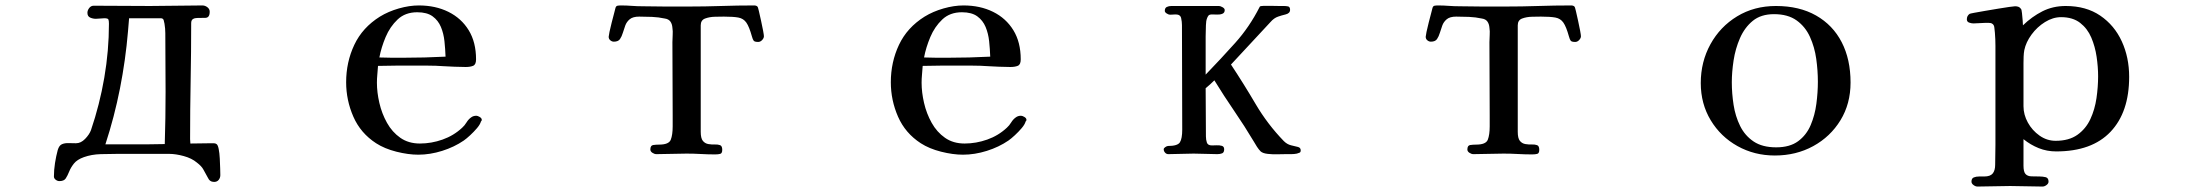

<svg xmlns="http://www.w3.org/2000/svg" viewBox="-20 -564 8040 705"><path d="M588 -227Q588 -281 587.5 -335Q587 -389 587 -442Q587 -459 584 -477Q583 -483 581 -490Q579 -497 570 -497H454Q453 -485 452 -473Q451 -461 450 -449Q441 -343 420.5 -239Q400 -135 367 -34H519Q536 -34 552.5 -34.5Q569 -35 585 -35Q588 -131 588 -227ZM789 79Q789 89 783 96.5Q777 104 766 104Q750 104 743 88Q733 70 726.5 58Q720 46 703 33Q684 17 654.5 9Q625 1 601 1H411Q383 1 349.5 2Q316 3 288 13Q263 22 251.5 36.5Q240 51 234 66Q228 81 221.5 91Q215 101 198 101Q191 101 184.5 96Q178 91 178 84Q178 60 182 34.5Q186 9 192 -13Q197 -30 207.5 -34.5Q218 -39 232 -38.5Q246 -38 259 -38Q277 -38 292.5 -54Q308 -70 314 -86Q346 -180 363 -279Q380 -378 380 -477Q380 -488 378 -492.5Q376 -497 363 -497Q356 -497 348 -496Q340 -495 332 -495Q321 -495 311 -499.5Q301 -504 301 -517Q301 -526 307.5 -534.5Q314 -543 324 -543Q376 -543 427.5 -542.5Q479 -542 531 -542Q579 -542 627 -543Q675 -544 723 -544Q733 -544 741.5 -537.5Q750 -531 750 -521Q750 -499 734.5 -498.5Q719 -498 704 -498Q695 -498 688.5 -494Q682 -490 682 -479Q682 -373 680 -266.5Q678 -160 678 -53Q678 -49 678.5 -45.5Q679 -42 679 -37Q698 -37 716.5 -37.5Q735 -38 754 -38Q759 -38 765 -38Q771 -38 775 -35Q780 -32 783 -17Q786 -2 787 18Q788 38 788.5 55Q789 72 789 79Z M1616 -356Q1615 -384 1612 -412.5Q1609 -441 1599 -465Q1589 -489 1568.5 -504Q1548 -519 1512 -519Q1468 -519 1440 -492.5Q1412 -466 1396 -428Q1380 -390 1373 -353Q1396 -352 1418 -352Q1440 -352 1462 -352Q1500 -352 1538.5 -353Q1577 -354 1616 -356ZM1749 -124Q1749 -120 1746 -118Q1743 -107 1731.5 -93.5Q1720 -80 1706.5 -67.5Q1693 -55 1683 -48Q1648 -24 1603.5 -10Q1559 4 1516 4Q1479 4 1435.5 -7Q1392 -18 1361 -38Q1304 -75 1277.5 -135.5Q1251 -196 1251 -262Q1251 -336 1281 -399.5Q1311 -463 1375 -503Q1406 -522 1444.5 -533Q1483 -544 1518 -544Q1579 -544 1626.5 -520.5Q1674 -497 1701 -453Q1728 -409 1728 -346Q1728 -327 1717.5 -322.5Q1707 -318 1690 -318Q1669 -318 1648.5 -319Q1628 -320 1608 -321Q1580 -323 1552.5 -323Q1525 -323 1496 -323Q1464 -323 1432 -323Q1400 -323 1368 -322Q1367 -306 1365.5 -290.5Q1364 -275 1364 -260Q1364 -225 1373 -186Q1382 -147 1401 -113Q1420 -79 1450 -58Q1480 -37 1522 -37Q1564 -37 1605 -51.5Q1646 -66 1677 -95Q1686 -103 1693 -114.5Q1700 -126 1710 -133Q1718 -139 1729 -139Q1734 -139 1741.5 -134.5Q1749 -130 1749 -124Z M2785 -431Q2785 -424 2778.5 -417Q2772 -410 2764 -410Q2751 -410 2747.5 -414.5Q2744 -419 2741 -430Q2731 -466 2720.5 -481Q2710 -496 2691.5 -499.5Q2673 -503 2638 -503Q2626 -503 2605.5 -502.5Q2585 -502 2569 -496Q2553 -490 2553 -471V-80Q2553 -56 2561 -46.5Q2569 -37 2581 -35Q2593 -33 2604.5 -33.5Q2616 -34 2624 -31Q2632 -28 2632 -14Q2632 -1 2624.5 1Q2617 3 2606 3Q2580 3 2553.5 1.5Q2527 0 2501 0Q2473 0 2445.5 1Q2418 2 2390 2Q2383 2 2375.5 -3Q2368 -8 2368 -15Q2368 -30 2378.5 -31.5Q2389 -33 2400 -33Q2436 -33 2443 -51Q2450 -69 2450 -100V-139Q2450 -207 2449.5 -274.5Q2449 -342 2449 -409Q2449 -423 2450 -436Q2451 -449 2449 -462Q2448 -476 2441.5 -485Q2435 -494 2421 -496Q2398 -501 2374 -502Q2350 -503 2327 -503Q2304 -503 2292.5 -493.5Q2281 -484 2276 -470.5Q2271 -457 2267 -443.5Q2263 -430 2256.5 -420.5Q2250 -411 2234 -411Q2227 -411 2221 -416Q2215 -421 2215 -429Q2215 -432 2218 -447Q2221 -462 2226 -481Q2231 -500 2235 -515.5Q2239 -531 2240 -535Q2242 -542 2247.5 -543Q2253 -544 2260 -544Q2280 -544 2299.5 -542.5Q2319 -541 2339 -541Q2381 -540 2423 -540Q2465 -540 2507 -540Q2568 -540 2628 -542Q2688 -544 2749 -544Q2757 -544 2761 -540Q2763 -539 2766.5 -523.5Q2770 -508 2774.5 -488Q2779 -468 2782 -451.5Q2785 -435 2785 -431Z M3616 -356Q3615 -384 3612 -412.5Q3609 -441 3599 -465Q3589 -489 3568.5 -504Q3548 -519 3512 -519Q3468 -519 3440 -492.5Q3412 -466 3396 -428Q3380 -390 3373 -353Q3396 -352 3418 -352Q3440 -352 3462 -352Q3500 -352 3538.5 -353Q3577 -354 3616 -356ZM3749 -124Q3749 -120 3746 -118Q3743 -107 3731.5 -93.5Q3720 -80 3706.5 -67.5Q3693 -55 3683 -48Q3648 -24 3603.5 -10Q3559 4 3516 4Q3479 4 3435.5 -7Q3392 -18 3361 -38Q3304 -75 3277.5 -135.5Q3251 -196 3251 -262Q3251 -336 3281 -399.5Q3311 -463 3375 -503Q3406 -522 3444.5 -533Q3483 -544 3518 -544Q3579 -544 3626.5 -520.5Q3674 -497 3701 -453Q3728 -409 3728 -346Q3728 -327 3717.5 -322.5Q3707 -318 3690 -318Q3669 -318 3648.5 -319Q3628 -320 3608 -321Q3580 -323 3552.5 -323Q3525 -323 3496 -323Q3464 -323 3432 -323Q3400 -323 3368 -322Q3367 -306 3365.5 -290.5Q3364 -275 3364 -260Q3364 -225 3373 -186Q3382 -147 3401 -113Q3420 -79 3450 -58Q3480 -37 3522 -37Q3564 -37 3605 -51.5Q3646 -66 3677 -95Q3686 -103 3693 -114.5Q3700 -126 3710 -133Q3718 -139 3729 -139Q3734 -139 3741.5 -134.5Q3749 -130 3749 -124Z M4756 -12Q4756 -5 4752 -3.5Q4748 -2 4742 0Q4732 2 4721 2Q4710 2 4699 2Q4689 2 4670.5 2.5Q4652 3 4634.5 1Q4617 -1 4609 -8Q4602 -15 4595.5 -25Q4589 -35 4584 -44Q4550 -101 4512 -156.5Q4474 -212 4439 -269Q4424 -254 4407 -240Q4407 -196 4407.5 -151.5Q4408 -107 4408 -63Q4408 -51 4411.5 -40.5Q4415 -30 4430 -30Q4436 -30 4447 -30.5Q4458 -31 4466.5 -28.5Q4475 -26 4475 -16Q4475 -4 4467.5 -1Q4460 2 4450 2Q4428 2 4406.5 1Q4385 0 4363 0Q4340 0 4316.5 1Q4293 2 4270 2Q4263 2 4258 -3.5Q4253 -9 4253 -16Q4253 -20 4259 -24Q4265 -28 4269 -28Q4304 -28 4312.5 -41.5Q4321 -55 4321 -88Q4321 -184 4320.5 -280Q4320 -376 4320 -472Q4320 -484 4317 -497.5Q4314 -511 4297 -511Q4292 -511 4286.5 -510.5Q4281 -510 4276 -510Q4271 -510 4264 -514.5Q4257 -519 4257 -524Q4257 -535 4264.5 -538.5Q4272 -542 4281 -542H4456Q4461 -542 4469 -537.5Q4477 -533 4477 -527Q4477 -517 4468.5 -513.5Q4460 -510 4449 -510.5Q4438 -511 4431 -511Q4421 -511 4417.5 -507Q4414 -503 4411 -494Q4409 -490 4408 -471.5Q4407 -453 4407 -430.5Q4407 -408 4407 -388.5Q4407 -369 4407 -362V-290Q4463 -348 4515.5 -406.5Q4568 -465 4605 -538Q4605 -538 4605.5 -538.5Q4606 -539 4606 -540Q4608 -542 4620 -542.5Q4632 -543 4647.5 -542.5Q4663 -542 4676.5 -542Q4690 -542 4694 -542Q4702 -542 4709.5 -540.5Q4717 -539 4717 -528Q4717 -515 4700.5 -511Q4684 -507 4673 -503Q4658 -498 4645 -483L4500 -327Q4547 -256 4590.5 -182Q4634 -108 4694 -46Q4706 -34 4720.5 -30.5Q4735 -27 4745.5 -24.5Q4756 -22 4756 -12Z M5785 -431Q5785 -424 5778.5 -417Q5772 -410 5764 -410Q5751 -410 5747.5 -414.5Q5744 -419 5741 -430Q5731 -466 5720.5 -481Q5710 -496 5691.5 -499.5Q5673 -503 5638 -503Q5626 -503 5605.5 -502.5Q5585 -502 5569 -496Q5553 -490 5553 -471V-80Q5553 -56 5561 -46.5Q5569 -37 5581 -35Q5593 -33 5604.5 -33.5Q5616 -34 5624 -31Q5632 -28 5632 -14Q5632 -1 5624.5 1Q5617 3 5606 3Q5580 3 5553.5 1.5Q5527 0 5501 0Q5473 0 5445.5 1Q5418 2 5390 2Q5383 2 5375.5 -3Q5368 -8 5368 -15Q5368 -30 5378.5 -31.5Q5389 -33 5400 -33Q5436 -33 5443 -51Q5450 -69 5450 -100V-139Q5450 -207 5449.5 -274.5Q5449 -342 5449 -409Q5449 -423 5450 -436Q5451 -449 5449 -462Q5448 -476 5441.5 -485Q5435 -494 5421 -496Q5398 -501 5374 -502Q5350 -503 5327 -503Q5304 -503 5292.5 -493.5Q5281 -484 5276 -470.5Q5271 -457 5267 -443.5Q5263 -430 5256.5 -420.5Q5250 -411 5234 -411Q5227 -411 5221 -416Q5215 -421 5215 -429Q5215 -432 5218 -447Q5221 -462 5226 -481Q5231 -500 5235 -515.5Q5239 -531 5240 -535Q5242 -542 5247.5 -543Q5253 -544 5260 -544Q5280 -544 5299.5 -542.5Q5319 -541 5339 -541Q5381 -540 5423 -540Q5465 -540 5507 -540Q5568 -540 5628 -542Q5688 -544 5749 -544Q5757 -544 5761 -540Q5763 -539 5766.5 -523.5Q5770 -508 5774.5 -488Q5779 -468 5782 -451.5Q5785 -435 5785 -431Z M6655 -264Q6655 -305 6649 -348Q6643 -391 6626 -428.5Q6609 -466 6577 -489Q6545 -512 6494 -512Q6446 -512 6416 -487.5Q6386 -463 6369 -424Q6352 -385 6345.5 -342Q6339 -299 6339 -262Q6339 -221 6345.5 -179Q6352 -137 6369.5 -101.5Q6387 -66 6419 -44.5Q6451 -23 6502 -23Q6552 -23 6582.5 -45.5Q6613 -68 6628.5 -104.5Q6644 -141 6649.5 -183Q6655 -225 6655 -264ZM6775 -261Q6775 -183 6738 -122.5Q6701 -62 6638 -27.5Q6575 7 6497 7Q6422 7 6360 -27.5Q6298 -62 6261.5 -122.5Q6225 -183 6225 -259Q6225 -337 6260.5 -401.5Q6296 -466 6358.5 -504Q6421 -542 6501 -542Q6587 -542 6648.5 -507Q6710 -472 6742.5 -409Q6775 -346 6775 -261Z M7684 -284Q7684 -318 7678.5 -355.5Q7673 -393 7659 -426Q7645 -459 7618 -480Q7591 -501 7548 -501Q7518 -501 7489 -483Q7460 -465 7439.5 -437Q7419 -409 7413 -380Q7411 -369 7410.5 -356.5Q7410 -344 7410 -332Q7410 -292 7410 -253Q7410 -214 7410 -174Q7410 -143 7426 -114Q7442 -85 7469 -66Q7496 -47 7528 -47Q7577 -47 7608 -69Q7639 -91 7655.5 -126.5Q7672 -162 7678 -203.5Q7684 -245 7684 -284ZM7798 -282Q7798 -152 7729.5 -80Q7661 -8 7530 -8Q7496 -8 7466 -20Q7436 -32 7410 -53V44Q7410 67 7417.5 75Q7425 83 7438.5 83.5Q7452 84 7469 84Q7480 84 7491 86.5Q7502 89 7502 103Q7502 110 7494.5 115.5Q7487 121 7480 121Q7450 121 7420.5 120Q7391 119 7361 119Q7331 119 7301 120Q7271 121 7241 121Q7234 121 7226.5 115.5Q7219 110 7219 103Q7219 91 7227.5 87.5Q7236 84 7247.5 84Q7259 84 7266 84Q7288 84 7297 73Q7306 62 7306 41Q7306 22 7306.5 4Q7307 -14 7307 -33V-346Q7307 -371 7307 -395.5Q7307 -420 7305 -444Q7304 -452 7303 -462.5Q7302 -473 7295 -477Q7291 -480 7282.5 -480Q7274 -480 7269 -480Q7259 -480 7248 -479Q7237 -478 7226 -478Q7219 -478 7210.5 -481Q7202 -484 7202 -493Q7202 -506 7212 -513Q7213 -514 7229 -517Q7245 -520 7268.5 -524Q7292 -528 7316 -532Q7340 -536 7357.5 -538.5Q7375 -541 7379 -541Q7386 -541 7391.5 -539Q7397 -537 7401 -531Q7403 -529 7404.5 -515.5Q7406 -502 7407 -488.5Q7408 -475 7408 -471Q7441 -503 7479.5 -522.5Q7518 -542 7565 -542Q7640 -542 7692 -506.5Q7744 -471 7771 -412Q7798 -353 7798 -282Z"/></svg>

Font: Kaisei Decol Medium
Style: Regular
Weight: 500
Designer: Font-Kai, 金井和夫
Foundry: KAZUO KANAI
Version: Version 5.003